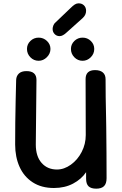

<svg xmlns="http://www.w3.org/2000/svg" viewBox="-20 -1130 732 1153"><path d="M618 -366Q620 -208 620 -60Q620 -27 604.5 -12Q589 3 558 3Q527 3 512 -11Q497 -25 497 -57V-96Q469 -54 419 -27.5Q369 -1 304 -1Q229 -1 176.5 -35Q124 -69 97.5 -128Q71 -187 71 -262Q71 -395 74 -525L77 -650Q78 -674 93.5 -688.5Q109 -703 139 -703Q199 -703 199 -650Q199 -574 197 -458Q195 -342 195 -262Q195 -191 230 -151.5Q265 -112 322 -112Q365 -112 405.5 -141Q446 -170 470.5 -217.5Q495 -265 495 -319L494 -655Q494 -709 551 -709Q581 -709 597.5 -695Q614 -681 614 -654Q614 -550 617 -427Q617 -388 618 -366ZM142 -836Q142 -864 162.5 -884Q183 -904 212 -904Q241 -904 262 -884Q283 -864 283 -836Q283 -808 261.5 -786.5Q240 -765 212 -765Q183 -765 162.5 -786Q142 -807 142 -836ZM406 -836Q406 -864 426.5 -884Q447 -904 476 -904Q505 -904 525.5 -884Q546 -864 546 -836Q546 -807 525 -786Q504 -765 476 -765Q447 -765 426.5 -786Q406 -807 406 -836ZM296 -956Q296 -966 300.5 -977.5Q305 -989 314 -996L403 -1081Q418 -1096 429 -1103Q440 -1110 452 -1110Q472 -1110 484.5 -1097.5Q497 -1085 497 -1065Q497 -1040 476 -1021L380 -935Q357 -913 338 -913Q320 -913 308 -925.5Q296 -938 296 -956Z"/></svg>

Font: Mali SemiBold
Style: Regular
Weight: 600
Designer: Kitiyaporn Chalermlarp | Katatrad Aksorn Co.,Ltd.
Foundry: Cadson Demak Co.,Ltd.
Version: Version 1.000; ttfautohint (v1.6)